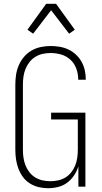

<svg xmlns="http://www.w3.org/2000/svg" viewBox="-20 -986 540 1014"><path d="M234 8Q208 8 183.5 2Q159 -4 137.5 -17.5Q116 -31 101 -51.5Q86 -72 77 -96Q68 -120 64.5 -145Q61 -170 61 -195V-540Q61 -566 65 -592Q69 -618 79.5 -642Q90 -666 107 -686Q124 -706 146.5 -719Q169 -732 195 -737.5Q221 -743 247 -743Q271 -743 295 -739Q319 -735 340.5 -725Q362 -715 380 -698.5Q398 -682 410 -661Q422 -640 427.5 -616Q433 -592 433 -568V-565H393V-568Q393 -596 383 -623.5Q373 -651 352 -670.5Q331 -690 303.5 -698Q276 -706 247 -706Q226 -706 205.5 -701.5Q185 -697 167 -686Q149 -675 136 -658.5Q123 -642 115 -622.5Q107 -603 104 -582Q101 -561 101 -540V-195Q101 -174 104 -153Q107 -132 114.5 -113Q122 -94 135 -77Q148 -60 166 -49Q184 -38 204.5 -33.5Q225 -29 246 -29Q267 -29 287.5 -33.5Q308 -38 326 -49Q344 -60 357 -77Q370 -94 377.5 -113Q385 -132 388 -153Q391 -174 391 -195V-355H250V-391H431V0H394V-107Q386 -82 371 -59.5Q356 -37 334.5 -21Q313 -5 286.5 1.5Q260 8 234 8ZM155 -808 125 -829 224 -966H276L375 -829L345 -808L250 -932Z"/></svg>

Font: Iosevka Term Curly Extralight
Style: Regular
Weight: 200
Designer: Belleve Invis
Foundry: Belleve Invis
Version: Version 32.3.0